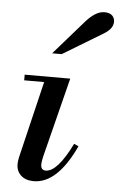

<svg xmlns="http://www.w3.org/2000/svg" viewBox="-54 -792 527 844"><g transform="rotate(5 209.0 -370.5)"><path d="M378 -661 201 -554H159L290 -704Q334 -754 372 -754Q396 -754 407 -743Q418 -732 418 -716Q418 -685 378 -661ZM47 -425V-450H248L159 -97Q154 -76 154 -63Q154 -38 176 -38Q227 -38 290 -166L310 -157Q231 13 127 13Q91 13 70.5 -6Q50 -25 50 -56Q50 -69 54 -87L135 -425Z"/></g></svg>

Font: Libre Bodoni
Style: Italic
Weight: 400
Italic angle: -13°
Designer: Pablo Impallari, Rodrigo Fuenzalida
Foundry: Pablo Impallari, Rodrigo Fuenzalida
Version: Version 1.001